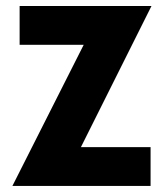

<svg xmlns="http://www.w3.org/2000/svg" viewBox="-20 -615 551 635"><path d="M481 -595.2H44.9V-466.8H256.8L21 0H478V-128.4H247.6Z"/></svg>

Font: Now Black
Style: Regular
Weight: 400
Designer: Alfredo Marco Pradil
Foundry: Alfredo Marco Pradil
Version: Version 1.200;hotconv 1.0.109;makeotfexe 2.5.65596